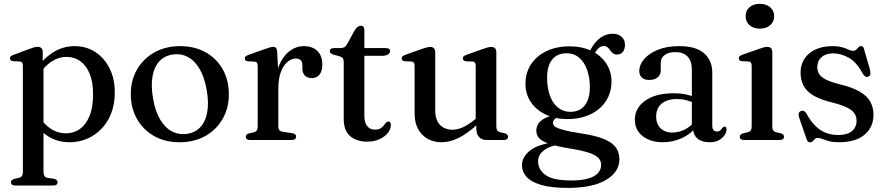

<svg xmlns="http://www.w3.org/2000/svg" viewBox="-20 -716 4528 982"><path d="M198.5 -450.5V-389.5L202.5 -380.5V164Q202.5 177.5 207.5 184.5Q212.5 191.5 222.5 193.5L256.5 198.5Q265.5 201 270 205.5Q274.5 210 274.5 216.5Q274.5 224 268.8 228.5Q263 233 251.5 233H58.5Q47 233 41.5 228.5Q36 224 36 216.5Q36 210 40.2 205.8Q44.5 201.5 53.5 199L77 193.5Q87 191 92 184.2Q97 177.5 97 164V-379.5Q97 -390.5 93.2 -395.8Q89.5 -401 80.5 -401.5L47 -403Q38.5 -404.5 34.8 -408Q31 -411.5 31 -417.5Q31 -424 35.2 -428Q39.5 -432 50.5 -436L129.5 -465.5Q145 -471.5 154.8 -474Q164.5 -476.5 172 -476.5Q185.5 -476.5 192 -469.5Q198.5 -462.5 198.5 -450.5ZM178 -331 161.5 -357Q200 -415.5 251 -447.8Q302 -480 362 -480Q421 -480 467.2 -450Q513.5 -420 540.2 -367Q567 -314 567 -245Q567 -166 535.8 -108.5Q504.5 -51 451.8 -19.8Q399 11.5 334.5 11.5Q275 11.5 228 -17.8Q181 -47 152.5 -101L177.5 -126Q203.5 -81 239.5 -57.5Q275.5 -34 316.5 -34Q356.5 -34 388 -56Q419.5 -78 437.8 -122.2Q456 -166.5 456 -233Q456 -296.5 438.5 -339Q421 -381.5 390.5 -403.2Q360 -425 320.5 -425Q280 -425 243.8 -401.5Q207.5 -378 178 -331Z M901.5 -480Q975 -480 1031.2 -448.8Q1087.5 -417.5 1119 -361.8Q1150.5 -306 1150.5 -233.5Q1150.5 -163 1118.5 -107.5Q1086.5 -52 1029.8 -20.2Q973 11.5 898 11.5Q824.5 11.5 768.5 -20Q712.5 -51.5 680.8 -107.2Q649 -163 649 -235Q649 -306 681.2 -361.2Q713.5 -416.5 770.2 -448.2Q827 -480 901.5 -480ZM937 -31.5Q978.5 -37.5 1004.8 -65.8Q1031 -94 1039.8 -141.8Q1048.5 -189.5 1037.5 -254Q1026.5 -319 1001.8 -362Q977 -405 941.2 -424.2Q905.5 -443.5 863 -437Q821.5 -431 795.2 -402.8Q769 -374.5 760.2 -326.8Q751.5 -279 762.5 -214.5Q773 -149.5 798 -106.5Q823 -63.5 858.5 -44.5Q894 -25.5 937 -31.5Z M1386 -261Q1386 -332 1407 -381Q1428 -430 1461.5 -455Q1495 -480 1533 -480Q1578.5 -480 1603.5 -455.2Q1628.5 -430.5 1628.5 -386.5Q1628.5 -351.5 1613.8 -334Q1599 -316.5 1576 -316.5Q1552 -316.5 1539.2 -329.5Q1526.5 -342.5 1526.5 -366V-383Q1526 -400 1518 -408.2Q1510 -416.5 1492 -416.5Q1470.5 -416.5 1450 -399.2Q1429.5 -382 1416.5 -347.8Q1403.5 -313.5 1403.5 -261ZM1398 -450 1403.5 -333.5V-69Q1403.5 -56.5 1409.2 -50Q1415 -43.5 1429 -41.5L1474 -35Q1484.5 -33.5 1489.5 -29.2Q1494.5 -25 1494.5 -17Q1494.5 -9 1488.8 -4.5Q1483 0 1471.5 0H1259.5Q1248 0 1242.5 -4.5Q1237 -9 1237 -16.5Q1237 -23 1241.2 -27.2Q1245.5 -31.5 1254 -34L1278 -39.5Q1288 -42 1293 -48.8Q1298 -55.5 1298 -69V-378.5Q1298 -390 1294.2 -395Q1290.5 -400 1281.5 -401L1248 -402.5Q1239 -403.5 1235.5 -407.2Q1232 -411 1232 -416.5Q1232 -423 1236.2 -427.5Q1240.5 -432 1251.5 -435.5L1333 -464.5Q1352.5 -471.5 1362.2 -474Q1372 -476.5 1377.5 -476.5Q1387 -476.5 1391.8 -470.5Q1396.5 -464.5 1398 -450Z M1715.5 -428.5 1689 -435.5Q1676.5 -439 1671.8 -443.5Q1667 -448 1667 -454Q1667 -462 1672.5 -466Q1678 -470 1687 -470H1719Q1732.5 -470 1740.5 -474.2Q1748.5 -478.5 1755 -490L1795 -562.5Q1802.5 -574 1810 -579.2Q1817.5 -584.5 1825.5 -584.5Q1834 -584.5 1838.8 -579.2Q1843.5 -574 1843.5 -564V-123.5Q1843.5 -89.5 1857.8 -71.2Q1872 -53 1897.5 -53Q1915.5 -53 1925.8 -59.2Q1936 -65.5 1942 -73.5Q1948 -81.5 1953.2 -87.8Q1958.5 -94 1966 -94.5Q1972.5 -94.5 1975.8 -90.2Q1979 -86 1979 -77Q1979 -55.5 1963.5 -36Q1948 -16.5 1920.8 -4Q1893.5 8.5 1858.5 8.5Q1803 8.5 1770.5 -20.2Q1738 -49 1738 -107V-399.5Q1738 -412 1733 -418.5Q1728 -425 1715.5 -428.5ZM1796.5 -430.5V-470H1953.5Q1964 -470 1969.5 -466.2Q1975 -462.5 1975 -454.5Q1975 -444 1964.2 -437.2Q1953.5 -430.5 1931 -430.5Z M2416 -58.5V-91L2413 -93.5V-379Q2413 -390.5 2409.2 -395.5Q2405.5 -400.5 2396.5 -401.5L2363 -402.5Q2354 -404 2350.5 -407.8Q2347 -411.5 2347 -417Q2347 -423.5 2351.2 -427.8Q2355.5 -432 2366.5 -436L2449.5 -465.5Q2465 -471 2475 -473.5Q2485 -476 2493 -476Q2505.5 -476 2512 -469Q2518.5 -462 2518.5 -450V-69Q2518.5 -55.5 2523.5 -48.8Q2528.5 -42 2538.5 -39.5L2561 -34.5Q2570 -32 2574.2 -27.5Q2578.5 -23 2578.5 -16.5Q2578.5 -9 2573 -4.5Q2567.5 0 2555.5 0H2467.5Q2444 0 2430 -15.5Q2416 -31 2416 -58.5ZM2100.5 -136V-379Q2100.5 -390.5 2096.8 -395.5Q2093 -400.5 2084.5 -401.5L2050.5 -402.5Q2042 -404 2038.2 -407.8Q2034.5 -411.5 2034.5 -417Q2034.5 -423.5 2038.8 -427.8Q2043 -432 2054 -436L2137 -465.5Q2153.5 -471 2163.2 -473.5Q2173 -476 2180 -476Q2193 -476 2199.5 -469Q2206 -462 2206 -450V-152Q2206 -102 2230.5 -77.2Q2255 -52.5 2295 -52.5Q2320 -52.5 2348.5 -65.5Q2377 -78.5 2410 -106L2431.5 -124.5L2451 -105L2429.5 -86Q2369.5 -32 2325 -10.2Q2280.5 11.5 2240 11.5Q2177 11.5 2138.8 -28.2Q2100.5 -68 2100.5 -136Z M2959 -32.5Q2888.5 -43.5 2856.8 -52.8Q2825 -62 2816.5 -70.2Q2808 -78.5 2808 -87Q2808 -97 2815.8 -105.5Q2823.5 -114 2842 -122.5L2828.5 -129.5Q2788 -123 2765 -110.5Q2742 -98 2732.5 -81.8Q2723 -65.5 2723 -47.5Q2723 -26.5 2736.5 -10.2Q2750 6 2788.2 19.2Q2826.5 32.5 2900.5 44.5Q2961.5 54.5 2995 66.2Q3028.5 78 3041.5 92.8Q3054.5 107.5 3054.5 126.5Q3054.5 151.5 3038.2 169.5Q3022 187.5 2988.2 197.2Q2954.5 207 2901.5 207Q2809 207 2770.5 179.5Q2732 152 2732 107.5Q2732 78 2760.2 54.2Q2788.5 30.5 2843.5 23.5L2833 8.5Q2730.5 21 2690 54.5Q2649.5 88 2649.5 129Q2649.5 162 2672.8 188.2Q2696 214.5 2747.8 229.8Q2799.5 245 2884.5 245Q3012 245 3080 204Q3148 163 3148 98.5Q3148 64 3130.2 38.8Q3112.5 13.5 3071.2 -4Q3030 -21.5 2959 -32.5ZM2982 -428 3009 -422Q3028.5 -457.5 3040.8 -469Q3053 -480.5 3067.5 -480.5Q3080 -480.5 3087.5 -474Q3095 -467.5 3100.8 -458.8Q3106.5 -450 3114.5 -443.5Q3122.5 -437 3136 -437Q3154.5 -437 3165.5 -450.5Q3176.5 -464 3176.5 -486.5Q3176.5 -513 3158.8 -528.2Q3141 -543.5 3112.5 -543.5Q3079.5 -543.5 3050 -522.2Q3020.5 -501 2998.5 -458.5ZM3107.5 -299.5Q3107.5 -350.5 3080.8 -391.2Q3054 -432 3005.8 -455.5Q2957.5 -479 2892.5 -479Q2826.5 -479 2775.5 -454.8Q2724.5 -430.5 2696 -387.2Q2667.5 -344 2667.5 -286.5Q2667.5 -236 2694.2 -195.2Q2721 -154.5 2769.5 -130.8Q2818 -107 2882.5 -107Q2949 -107 2999.8 -131.2Q3050.5 -155.5 3079 -199Q3107.5 -242.5 3107.5 -299.5ZM2873.5 -443.5Q2925 -445.5 2957.8 -404.8Q2990.5 -364 2996 -292Q3001 -223 2976.2 -184.5Q2951.5 -146 2901.5 -144Q2867 -143 2840.5 -160.8Q2814 -178.5 2798.2 -213Q2782.5 -247.5 2779 -295.5Q2775.5 -341.5 2785.2 -374.2Q2795 -407 2817.5 -424.8Q2840 -442.5 2873.5 -443.5Z M3525 -61.5V-71.5L3518.5 -74.5V-360Q3518.5 -403.5 3496.8 -426.5Q3475 -449.5 3435.5 -449.5Q3397.5 -449.5 3378.5 -433.8Q3359.5 -418 3359.5 -396V-357Q3359.5 -333 3343.5 -320Q3327.5 -307 3300 -307Q3275.5 -307 3262.5 -319.5Q3249.5 -332 3249.5 -353.5Q3249.5 -384 3273.8 -413Q3298 -442 3343.8 -461Q3389.5 -480 3455 -480Q3540 -480 3581.5 -443.2Q3623 -406.5 3623 -345V-74.5Q3623 -58.5 3629.2 -51Q3635.5 -43.5 3646.5 -43.5Q3659 -43.5 3664.5 -49.2Q3670 -55 3673.5 -60.5Q3676.5 -63.5 3679 -66Q3681.5 -68.5 3685.5 -68.5Q3691 -68.5 3693.5 -64.5Q3696 -60.5 3696 -54Q3696 -40 3686 -24.8Q3676 -9.5 3657 1Q3638 11.5 3609.5 11.5Q3570 11.5 3547.5 -7.2Q3525 -26 3525 -61.5ZM3227 -104Q3227 -163.5 3280 -201.2Q3333 -239 3427 -239Q3461.5 -239 3489.8 -232.8Q3518 -226.5 3540 -216.5L3532 -189.5Q3511 -198 3489.2 -203.8Q3467.5 -209.5 3442 -209.5Q3392 -209.5 3364 -185.8Q3336 -162 3336 -121Q3336 -81 3359 -59.5Q3382 -38 3417.5 -38Q3451 -38 3481.8 -53.2Q3512.5 -68.5 3535 -96.5L3545.5 -73Q3516 -32.5 3469.2 -10.5Q3422.5 11.5 3370.5 11.5Q3307 11.5 3267 -19.8Q3227 -51 3227 -104Z M3930 -450.5V-69Q3930 -55.5 3935 -48.8Q3940 -42 3950 -39.5L3972.5 -34.5Q3981.5 -32 3985.8 -27.5Q3990 -23 3990 -16.5Q3990 -9 3984.5 -4.5Q3979 0 3967 0H3786Q3774.5 0 3769 -4.5Q3763.5 -9 3763.5 -16.5Q3763.5 -23 3767.8 -27.2Q3772 -31.5 3780.5 -34L3804.5 -39.5Q3814.5 -42 3819.5 -48.8Q3824.5 -55.5 3824.5 -69V-379Q3824.5 -390.5 3820.8 -395.5Q3817 -400.5 3808 -401.5L3774.5 -403Q3765.5 -404.5 3762 -408Q3758.5 -411.5 3758.5 -417.5Q3758.5 -424 3762.8 -428.2Q3767 -432.5 3778 -436.5L3861 -465.5Q3877 -471.5 3887 -474Q3897 -476.5 3903.5 -476.5Q3917 -476.5 3923.5 -469.5Q3930 -462.5 3930 -450.5ZM3866 -569.5Q3833.5 -569.5 3813.5 -587.2Q3793.5 -605 3793.5 -633.5Q3793.5 -661.5 3813.5 -679Q3833.5 -696.5 3866 -696.5Q3899 -696.5 3919.2 -678.8Q3939.5 -661 3939.5 -633.5Q3939.5 -605 3919.2 -587.2Q3899 -569.5 3866 -569.5Z M4241 -443Q4203.5 -443 4181.8 -423.5Q4160 -404 4160 -373Q4160 -354 4169 -338.5Q4178 -323 4201.5 -310.5Q4225 -298 4268.5 -286.5Q4337.5 -270.5 4376.8 -247.5Q4416 -224.5 4431.8 -194.8Q4447.5 -165 4447.5 -129.5Q4447.5 -66 4402 -27.2Q4356.5 11.5 4271.5 11.5Q4240.5 11.5 4220.2 6Q4200 0.5 4186.8 -5Q4173.5 -10.5 4163 -10.5Q4153 -10.5 4147.2 -4.8Q4141.5 1 4136.5 6.5Q4131.5 12 4122.5 12Q4115.5 12 4111.8 7.8Q4108 3.5 4104.5 -7L4068 -112.5Q4063.5 -126 4065.2 -135.2Q4067 -144.5 4076 -148Q4085.5 -151.5 4092.5 -147.8Q4099.5 -144 4105 -134.5Q4127.5 -93.5 4153 -69.5Q4178.5 -45.5 4207.2 -35.5Q4236 -25.5 4266.5 -25.5Q4314 -25.5 4337.5 -45.5Q4361 -65.5 4361 -98.5Q4361 -118.5 4351 -134.8Q4341 -151 4314.5 -164.8Q4288 -178.5 4239.5 -191Q4178.5 -205.5 4142.2 -226.5Q4106 -247.5 4090.2 -277Q4074.5 -306.5 4074.5 -345.5Q4074.5 -385 4094.5 -415.5Q4114.5 -446 4151 -463Q4187.5 -480 4236.5 -480Q4268 -480 4287.5 -474.2Q4307 -468.5 4319.8 -462.2Q4332.5 -456 4342.5 -456Q4353.5 -456 4359.5 -462.2Q4365.5 -468.5 4370.5 -474.2Q4375.5 -480 4384 -480Q4390 -480 4394 -476Q4398 -472 4400 -462L4429 -362Q4432.5 -347 4431.5 -337.5Q4430.5 -328 4420.5 -324Q4411.5 -320.5 4404.5 -325.5Q4397.5 -330.5 4390.5 -342.5Q4362 -397 4322.2 -420Q4282.5 -443 4241 -443Z"/></svg>

Font: Fraunces 12pt
Style: Regular
Weight: 400
Version: Version 1.000;[b76b70a41]